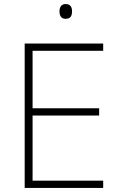

<svg xmlns="http://www.w3.org/2000/svg" viewBox="-20 -929 591 949"><path d="M304 -909C283 -909 274 -893 274 -873C274 -851 283 -836 304 -836C329 -836 336 -851 336 -873C336 -893 329 -909 304 -909ZM490 0V-36H141V-358H470V-394H141V-678H490V-714H102V0Z"/></svg>

Font: Noto Sans Gurmukhi UI ExtraLight
Style: Regular
Weight: 200
Designer: Jelle Bosma - Monotype Design Team
Foundry: Monotype Imaging Inc.
Version: Version 2.004